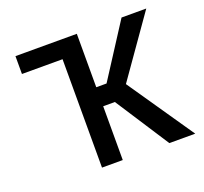

<svg xmlns="http://www.w3.org/2000/svg" viewBox="-98 -642 802 755"><g transform="rotate(-20 303.5 -264.0)"><path d="M293.9 -225.1V0H207V-453.6H37.1V-528.3H293.9V-304.7H336.9L481 -528.3H584.5L407.7 -276.4L597.2 0H488.8L342.8 -225.1Z"/></g></svg>

Font: RobotoCondensed-Regular
Style: Regular
Weight: 400
Designer: Google
Version: Version 2.001201; 2014